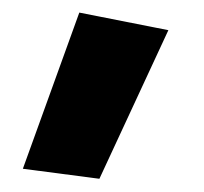

<svg xmlns="http://www.w3.org/2000/svg" viewBox="-20 -129 317 299"><path d="M134.8 149.4 15.6 133.8 103.5 -109.4 242.2 -82Z"/></svg>

Font: Sen ExtraBold
Style: Regular
Weight: 800
Version: Version 2.000;gftools[0.9.31]